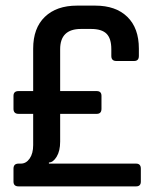

<svg xmlns="http://www.w3.org/2000/svg" viewBox="-20 -663 586 683"><path d="M154 -81H464Q481 -81 481 -63V-17Q481 0 464 0H46Q28 0 28 -17V-63Q28 -81 46 -81H54Q73 -81 85.5 -99Q98 -117 98 -147V-258H46Q28 -258 28 -276V-322Q28 -339 46 -339H98V-490Q98 -563 139.5 -603Q181 -643 254 -643H319Q392 -643 433 -603Q474 -563 474 -490V-464Q474 -446 457 -446H394Q376 -446 376 -464V-488Q376 -526 359 -543Q342 -560 304 -560H268Q194 -560 194 -488V-339H324Q341 -339 341 -322V-276Q341 -258 324 -258H194V-159Q194 -126 181.5 -105.5Q169 -85 154 -85Z"/></svg>

Font: Rajdhani SemiBold
Style: Regular
Weight: 600
Designer: Satya Rajpurohit, Jyotish Sonowal
Foundry: Indian Type Foundry
Version: Version 1.201 February 1, 2022